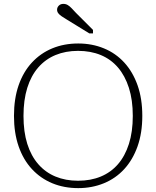

<svg xmlns="http://www.w3.org/2000/svg" viewBox="-20 -952 805 989"><path d="M383 17Q310 17 249.5 -8Q189 -33 144.5 -81Q100 -129 76 -198Q52 -267 52 -355Q52 -444 76 -513Q100 -582 144.5 -630Q189 -678 249.5 -703Q310 -728 383 -728Q454 -728 515 -703Q576 -678 620 -630Q664 -582 688.5 -513Q713 -444 713 -355Q713 -267 688.5 -198Q664 -129 620 -81Q576 -33 515 -8Q454 17 383 17ZM382 -21Q447 -21 499 -42.5Q551 -64 587.5 -106Q624 -148 644 -210.5Q664 -273 664 -355Q664 -437 644 -499.5Q624 -562 587.5 -604.5Q551 -647 499 -668.5Q447 -690 382 -690Q318 -690 266 -668.5Q214 -647 177 -604.5Q140 -562 120.5 -499.5Q101 -437 101 -355Q101 -273 120.5 -211Q140 -149 177 -106.5Q214 -64 266 -42.5Q318 -21 382 -21ZM371 -886Q359 -899 349 -909.5Q339 -920 329 -926Q319 -932 306 -932Q292 -932 283 -923Q274 -914 274 -902Q274 -892 280 -884Q286 -876 297 -868.5Q308 -861 323 -852L440 -780H459V-798Z"/></svg>

Font: Roboto Serif Thin
Style: Regular
Weight: 250
Designer: Greg Gazdowicz
Foundry: Commercial Type
Version: Version 1.004